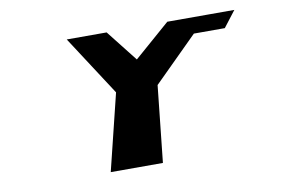

<svg xmlns="http://www.w3.org/2000/svg" viewBox="-65 -689 1204 801"><g transform="rotate(-10 537.0 -288.5)"><path d="M259.3 -577 423.6 -324 344 0H565L599.6 -324L785.9 -509H916.9L969.3 -577H854.3H685.3L532.9 -444L428.3 -577Z"/></g></svg>

Font: Hussar Milosc
Style: Obl
Weight: 700
Foundry: Cannot Into Space Fonts
Version: Version 1.02